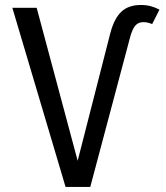

<svg xmlns="http://www.w3.org/2000/svg" viewBox="-20 -737 655 757"><path d="M580 -642.1Q569.7 -646.2 562.1 -647.9Q554.4 -649.7 545.1 -649.7Q525.6 -649.7 514.1 -636.7Q502.6 -623.6 493.8 -593.3L335.9 0H238.5L28.7 -706.2H124.6L286.2 -103.1L414.9 -606.2Q430.3 -664.6 458.7 -691Q487.2 -717.4 535.4 -717.4Q556.4 -717.4 573.8 -712.8Q591.3 -708.2 608.7 -699Z"/></svg>

Font: Fira Code
Style: Regular
Weight: 400
Designer: Carrois Corporate, Edenspiekermann AG, Nikita Prokopov
Foundry: Carrois Corporate, Edenspiekermann AG, Nikita Prokopov
Version: Version 5.002